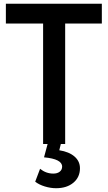

<svg xmlns="http://www.w3.org/2000/svg" viewBox="-20 -765 572 1020"><path d="M209 0V-640.1H11.2V-745.1H521V-640.1H326.2V0H303.2L294.9 33.2Q347.2 41.5 376 66.7Q404.8 91.8 404.8 128.9Q404.8 176.3 369.9 205.6Q335 234.9 277.8 234.9Q249 234.9 218.3 225.6Q187.5 216.3 167 200.2L192.9 131.8Q224.6 157.2 263.2 157.2Q284.7 157.2 297.4 147Q310.1 136.7 310.1 120.1Q310.1 79.6 213.9 70.8L232.9 0Z"/></svg>

Font: Plus Jakarta Sans SemiBold
Style: Regular
Weight: 600
Designer: Gumpita Rahayu
Foundry: Tokotype
Version: Version 2.006